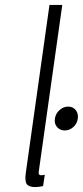

<svg xmlns="http://www.w3.org/2000/svg" viewBox="-20 -750 337 780"><path d="M181 -730 85 -49Q80 -15 88.5 -2.5Q97 10 123 10Q130 10 137.5 9Q145 8 155 6L162 -40Q151 -38 150 -38Q140 -38 138 -42.5Q136 -47 138 -57L233 -730ZM243 -220Q262 -220 277.5 -233.5Q293 -247 296 -268Q299 -289 287.5 -303Q276 -317 257 -317Q238 -317 222 -303Q206 -289 203 -268Q200 -247 212 -233.5Q224 -220 243 -220Z"/></svg>

Font: Secuela ExtLt
Style: Italic
Weight: 200
Italic angle: -8°
Designer: Fernando Haro
Foundry: deFharo
Version: Version 1.704